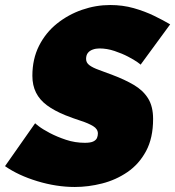

<svg xmlns="http://www.w3.org/2000/svg" viewBox="-53 -736 698 765"><path d="M245 9Q172 9 96 -14Q20 -37 -33 -74L87 -245Q86 -245 101.5 -233Q117 -221 145.5 -206Q174 -191 210 -179Q246 -167 285 -167Q308 -167 319 -172.5Q330 -178 333.5 -186.5Q337 -195 337 -204Q337 -222 318 -233.5Q299 -245 269.5 -254.5Q240 -264 207 -277Q163 -295 134 -316.5Q105 -338 90.5 -367Q76 -396 76 -434Q76 -501 102.5 -553.5Q129 -606 174 -642Q219 -678 274 -697Q329 -716 386 -716Q436 -716 480 -703.5Q524 -691 561 -673Q598 -655 625 -639L507 -478Q509 -478 495 -488Q481 -498 457 -510.5Q433 -523 403 -533Q373 -543 343 -543Q329 -543 316.5 -538.5Q304 -534 297 -525Q290 -516 290 -501Q290 -486 303.5 -476Q317 -466 341 -457.5Q365 -449 396 -437Q444 -419 480.5 -397.5Q517 -376 537 -344Q557 -312 557 -262Q557 -186 529 -134Q501 -82 455 -50.5Q409 -19 354 -5Q299 9 245 9Z"/></svg>

Font: Raleway Thin Black
Style: Italic
Weight: 900
Italic angle: -12°
Version: Version 4.026